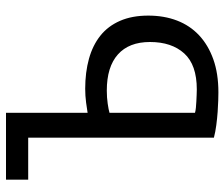

<svg xmlns="http://www.w3.org/2000/svg" viewBox="-74 -666 748 640"><g transform="rotate(-90 300.0 -346.0)"><path d="M161 -626H21V-700H244V-428Q255 -430 278 -433Q301 -436 324 -436Q379 -436 424 -423.5Q469 -411 501 -385.5Q533 -360 550.5 -320Q568 -280 568 -226Q568 -173 551.5 -130Q535 -87 502.5 -56.5Q470 -26 422.5 -9Q375 8 312 8Q303 8 285.5 7.5Q268 7 247 5.5Q226 4 203 1Q180 -2 161 -7ZM322 -64Q404 -64 442 -106Q480 -148 480 -220Q480 -290 438.5 -327Q397 -364 318 -364Q295 -364 274.5 -361Q254 -358 244 -355V-70Q251 -68 261 -67Q271 -66 282 -65.5Q293 -65 303.5 -64.5Q314 -64 322 -64Z"/></g></svg>

Font: PT Mono
Style: Regular
Weight: 400
Monospace: yes
Designer: A.Korolkova, I.Chaeva
Foundry: ParaType Ltd
Version: Version 1.001W OFL